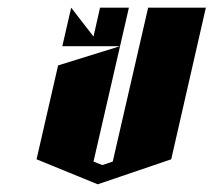

<svg xmlns="http://www.w3.org/2000/svg" viewBox="-20 -520 555 499"><path d="M165 -500 223 -425 240 -500H315L292 -400H142ZM292 -400 223 -100 246 -91 273 -100 365 -500H515L425 -106L234 -41L75 -106L131 -350Z"/></svg>

Font: SOV_Meka
Style: Italic
Weight: 400
Italic angle: -13°
Version: Version 1.00